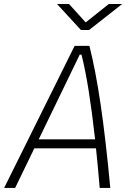

<svg xmlns="http://www.w3.org/2000/svg" viewBox="-32 -918 638 938"><path d="M-11.7 0 332.5 -693.8H404.8Q434.6 -577.1 459.5 -408.4Q484.4 -239.7 506.8 0H455.1Q446.3 -105 437 -193.4H135.7L42 0ZM157.2 -237.3H432.6Q417.5 -372.1 401.4 -473.6Q385.3 -575.2 366.2 -650.9H357.4ZM363.3 -771.5 246.6 -898.4H305.2L386.7 -808.6L499.5 -898.4H564.9L403.3 -771.5Z"/></svg>

Font: Cascadia Mono PL ExtraLight
Style: Italic
Weight: 200
Italic angle: -10°
Monospace: yes
Designer: Aaron Bell
Foundry: Saja Typeworks
Version: Version 2404.023; ttfautohint (v1.8.4)